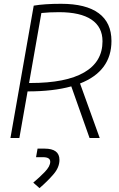

<svg xmlns="http://www.w3.org/2000/svg" viewBox="-20 -723 626 1006"><path d="M34.7 0 156.7 -693.4Q212.4 -703.1 300.3 -703.1Q430.2 -703.1 497.1 -653.8Q564 -604.5 564 -508.3Q564 -350.1 399.4 -285.6L502.4 0H449.2L353.5 -270.5Q258.8 -244.1 124.5 -244.1L81.5 0ZM132.3 -288.1H139.6Q325.7 -288.1 421.4 -343.8Q517.1 -399.4 517.1 -506.8Q517.1 -581.5 459.2 -620.4Q401.4 -659.2 289.1 -659.2Q237.3 -659.2 196.8 -654.8ZM187 262.7 154.3 233.9Q186 207.5 214.6 178Q243.2 148.4 243.2 124.5Q243.2 100.6 205.6 100.6H168.9L176.8 55.7H213.4Q291.5 55.7 291.5 114.7Q291.5 153.8 260.5 189.9Q229.5 226.1 187 262.7Z"/></svg>

Font: CaskaydiaCove NF ExtraLight
Style: Italic
Weight: 200
Italic angle: -10°
Designer: Aaron Bell
Foundry: Saja Typeworks
Version: Version 2111.001; VTT 6.35;Nerd Fonts 3.2.1